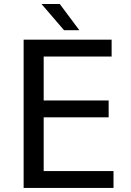

<svg xmlns="http://www.w3.org/2000/svg" viewBox="-20 -924 642 944"><path d="M370.1 -775.4 273.9 -904.3H184.1L294.9 -775.4ZM538.1 0V-83H194.8V-347.2H514.2V-430.2H194.8V-646H528.8V-729H96.2V0Z"/></svg>

Font: Hack Dev
Style: Regular
Weight: 400
Designer: Christopher Simpkins
Foundry: Christopher Simpkins
Version: Version 2.0315